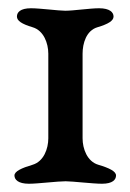

<svg xmlns="http://www.w3.org/2000/svg" viewBox="-20 -443 316 465"><path d="M180 -313C180 -338 189 -369 216 -377C243 -385 255 -393 255 -403C255 -413 246 -423 220 -423C198 -423 158 -417 138 -417C122 -417 77 -423 55 -423C29 -423 21 -413 21 -403C21 -393 32 -385 59 -377C86 -369 97 -338 97 -313V-108C97 -83 86 -52 59 -44C32 -36 15 -28 15 -18C15 -8 24 2 50 2C72 2 119 -4 139 -4C155 -4 205 2 227 2C253 2 261 -8 261 -18C261 -28 245 -36 218 -44C191 -52 180 -83 180 -108Z"/></svg>

Font: EB Garamond SC 08
Style: Regular
Weight: 400
Version: Version 0.016